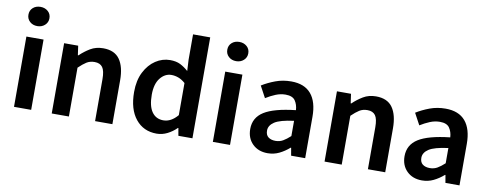

<svg xmlns="http://www.w3.org/2000/svg" viewBox="-60 -977 3262 1278"><g transform="rotate(10 1571.0 -337.5)"><path d="M69 0V-475H185V0ZM128 -556Q97 -556 77 -574.5Q57 -593 57 -621Q57 -650 77 -668Q97 -686 128 -686Q158 -686 178.5 -668Q199 -650 199 -621Q199 -593 178.5 -574.5Q158 -556 128 -556Z M324 0V-475H419L428 -412H432Q463 -442 500.5 -464.5Q538 -487 587 -487Q664 -487 699 -437Q734 -387 734 -297V0H617V-283Q617 -340 600 -363.5Q583 -387 546 -387Q515 -387 492 -372.5Q469 -358 440 -330V0Z M1034 11Q945 11 892 -54.5Q839 -120 839 -237Q839 -315 867.5 -371Q896 -427 941.5 -457Q987 -487 1039 -487Q1080 -487 1108 -473Q1136 -459 1163 -435L1159 -511V-682H1275V0H1180L1171 -51H1168Q1141 -24 1106.5 -6.5Q1072 11 1034 11ZM1063 -84Q1115 -84 1159 -136V-353Q1135 -374 1111.5 -382.5Q1088 -391 1065 -391Q1021 -391 989.5 -351.5Q958 -312 958 -239Q958 -162 985.5 -123Q1013 -84 1063 -84Z M1413 0V-475H1529V0ZM1472 -556Q1441 -556 1421 -574.5Q1401 -593 1401 -621Q1401 -650 1421 -668Q1441 -686 1472 -686Q1502 -686 1522.5 -668Q1543 -650 1543 -621Q1543 -593 1522.5 -574.5Q1502 -556 1472 -556Z M1784 11Q1721 11 1682 -27.5Q1643 -66 1643 -128Q1643 -205 1709 -246.5Q1775 -288 1921 -304Q1919 -341 1901 -367.5Q1883 -394 1836 -394Q1802 -394 1769 -380.5Q1736 -367 1704 -347L1662 -425Q1702 -450 1751.5 -468.5Q1801 -487 1858 -487Q1947 -487 1992 -434Q2037 -381 2037 -280V0H1942L1933 -52H1930Q1898 -24 1862 -6.5Q1826 11 1784 11ZM1822 -79Q1850 -79 1872.5 -92Q1895 -105 1921 -129V-232Q1828 -220 1791.5 -196Q1755 -172 1755 -137Q1755 -107 1773.5 -93Q1792 -79 1822 -79Z M2168 0V-475H2263L2272 -412H2276Q2307 -442 2344.5 -464.5Q2382 -487 2431 -487Q2508 -487 2543 -437Q2578 -387 2578 -297V0H2461V-283Q2461 -340 2444 -363.5Q2427 -387 2390 -387Q2359 -387 2336 -372.5Q2313 -358 2284 -330V0Z M2827 11Q2764 11 2725 -27.5Q2686 -66 2686 -128Q2686 -205 2752 -246.5Q2818 -288 2964 -304Q2962 -341 2944 -367.5Q2926 -394 2879 -394Q2845 -394 2812 -380.5Q2779 -367 2747 -347L2705 -425Q2745 -450 2794.5 -468.5Q2844 -487 2901 -487Q2990 -487 3035 -434Q3080 -381 3080 -280V0H2985L2976 -52H2973Q2941 -24 2905 -6.5Q2869 11 2827 11ZM2865 -79Q2893 -79 2915.5 -92Q2938 -105 2964 -129V-232Q2871 -220 2834.5 -196Q2798 -172 2798 -137Q2798 -107 2816.5 -93Q2835 -79 2865 -79Z"/></g></svg>

Font: Narnoor SemiBold
Style: Regular
Weight: 600
Designer: S. Sridhar Murthy
Foundry: SIL International
Version: Version 3.000